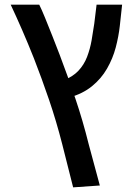

<svg xmlns="http://www.w3.org/2000/svg" viewBox="-20 -617 589 827"><path d="M295 190 248 4Q223 -94 191.5 -186.5Q160 -279 126 -366Q101 -429 75.5 -487.5Q50 -546 26 -597H149Q159 -577 174 -540.5Q189 -504 205.5 -462Q222 -420 237 -381Q272 -289 304.5 -193Q337 -97 362 4L410 182ZM278 -197 253 -271Q293 -286 317.5 -312Q342 -338 355 -372Q368 -406 374.5 -443Q381 -480 386 -515L396 -597H506L496 -505Q491 -460 478.5 -412.5Q466 -365 441 -321.5Q416 -278 376 -245.5Q336 -213 278 -197Z"/></svg>

Font: Noto Sans Hebrew Thin Medium
Style: Regular
Weight: 500
Version: Version 3.001